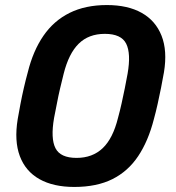

<svg xmlns="http://www.w3.org/2000/svg" viewBox="-20 -730 696 760"><path d="M274 10Q191 10 136 -21Q81 -52 58.5 -112Q36 -172 50 -258Q55 -287 61 -318.5Q67 -350 74.5 -382.5Q82 -415 90 -444Q111 -529 152 -588.5Q193 -648 255.5 -679Q318 -710 403 -710Q486 -710 541 -679Q596 -648 619.5 -588.5Q643 -529 629 -444Q624 -415 617.5 -382.5Q611 -350 604 -318.5Q597 -287 589 -258Q567 -172 527 -112Q487 -52 425 -21Q363 10 274 10ZM283 -105Q346 -105 386.5 -143.5Q427 -182 447 -263Q455 -292 461.5 -321.5Q468 -351 474 -380.5Q480 -410 485 -438Q499 -518 479.5 -557Q460 -596 395 -596Q331 -596 291.5 -557Q252 -518 232 -438Q225 -410 218 -380.5Q211 -351 205.5 -321.5Q200 -292 194 -263Q180 -182 199.5 -143.5Q219 -105 283 -105Z"/></svg>

Font: Rubik Medium
Style: Italic
Weight: 500
Italic angle: -12°
Designer: Hubert and Fischer
Foundry: Hubert and Fischer
Version: Version 2.300;gftools[0.9.30]